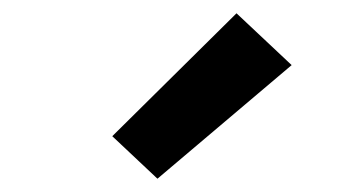

<svg xmlns="http://www.w3.org/2000/svg" viewBox="-20 -828 540 289"><path d="M217 -559 149 -623 336 -808 419 -730Z"/></svg>

Font: iosevka_custom_sans_ss08
Style: Bold
Weight: 700
Designer: Belleve Invis
Foundry: Belleve Invis
Version: Version 10.3.0; ttfautohint (v1.8.3)